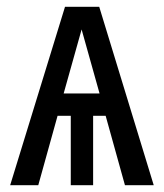

<svg xmlns="http://www.w3.org/2000/svg" viewBox="-20 -547 484 567"><path d="M349 0 292 -205H255V0H189V-205H150L93 0H10L172 -527H273L434 0ZM168 -271H274L221 -460Z"/></svg>

Font: Fira Sans Extra Condensed
Style: Regular
Weight: 400
Width: 1
Designer: Carrois Corporate & Edenspiekermann AG
Foundry: Carrois Corporate GbR & Edenspiekermann AG
Version: Version 4.203